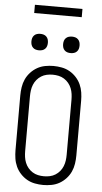

<svg xmlns="http://www.w3.org/2000/svg" viewBox="-70 -1157 639 1207"><g transform="rotate(5 250.0 -554.0)"><path d="M250 8Q224 8 197.5 3Q171 -2 148 -15Q125 -28 106.5 -48Q88 -68 77 -92Q66 -116 62 -142.5Q58 -169 58 -195V-540Q58 -566 62 -592.5Q66 -619 77 -643Q88 -667 106.5 -687Q125 -707 148 -720Q171 -733 197.5 -738Q224 -743 250 -743Q276 -743 302.5 -738Q329 -733 352 -720Q375 -707 393.5 -687Q412 -667 423 -643Q434 -619 438 -592.5Q442 -566 442 -540V-195Q442 -169 438 -142.5Q434 -116 423 -92Q412 -68 393.5 -48Q375 -28 352 -15Q329 -2 302.5 3Q276 8 250 8ZM250 -47Q269 -47 287.5 -51Q306 -55 322 -65Q338 -75 350 -89.5Q362 -104 369 -121.5Q376 -139 378.5 -157.5Q381 -176 381 -195V-540Q381 -559 378.5 -577.5Q376 -596 369 -613.5Q362 -631 350 -645.5Q338 -660 322 -670Q306 -680 287.5 -684Q269 -688 250 -688Q231 -688 212.5 -684Q194 -680 178 -670Q162 -660 150 -645.5Q138 -631 131 -613.5Q124 -596 121.5 -577.5Q119 -559 119 -540V-195Q119 -176 121.5 -157.5Q124 -139 131 -121.5Q138 -104 150 -89.5Q162 -75 178 -65Q194 -55 212.5 -51Q231 -47 250 -47ZM350 -833Q339 -833 329 -836Q319 -839 311.5 -846.5Q304 -854 301 -864Q298 -874 298 -885Q298 -896 301 -906Q304 -916 311.5 -923.5Q319 -931 329 -934Q339 -937 350 -937Q361 -937 371 -934Q381 -931 388.5 -923.5Q396 -916 399 -906Q402 -896 402 -885Q402 -874 399 -864Q396 -854 388.5 -846.5Q381 -839 371 -836Q361 -833 350 -833ZM150 -833Q139 -833 129 -836Q119 -839 111.5 -846.5Q104 -854 101 -864Q98 -874 98 -885Q98 -896 101 -906Q104 -916 111.5 -923.5Q119 -931 129 -934Q139 -937 150 -937Q161 -937 171 -934Q181 -931 188.5 -923.5Q196 -916 199 -906Q202 -896 202 -885Q202 -874 199 -864Q196 -854 188.5 -846.5Q181 -839 171 -836Q161 -833 150 -833ZM100 -1064V-1116H400V-1064Z"/></g></svg>

Font: Iosevka Light
Style: Regular
Weight: 300
Monospace: yes
Designer: Belleve Invis
Foundry: Belleve Invis
Version: Version 32.5.0; ttfautohint (v1.8.4)